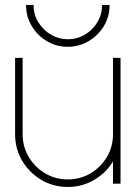

<svg xmlns="http://www.w3.org/2000/svg" viewBox="-20 -730 539 763"><path d="M40 -196.5V-500H70V-196.5Q70 -147 94.2 -106.2Q118.5 -65.5 159.2 -41.2Q200 -17 249.5 -17Q299 -17 339.8 -41.2Q380.5 -65.5 404.8 -106.2Q429 -147 429 -196.5V-500H459V0H429V-88.5Q401.5 -43 354 -15Q306.5 13 249.5 13Q191.5 13 144 -15.2Q96.5 -43.5 68.2 -91Q40 -138.5 40 -196.5ZM249.5 -544Q204 -544 166.2 -566.5Q128.5 -589 106 -626.8Q83.5 -664.5 83.5 -710H113.5Q113.5 -671.5 132.8 -640.8Q152 -610 183 -592Q214 -574 249.5 -574Q286.5 -574 317.5 -592.5Q348.5 -611 367 -641.8Q385.5 -672.5 385.5 -710H415.5Q415.5 -663 392.2 -625.5Q369 -588 331.2 -566Q293.5 -544 249.5 -544Z"/></svg>

Font: Urbanist Thin
Style: Regular
Weight: 100
Designer: Corey Hu
Foundry: Corey Hu
Version: Version 1.330; ttfautohint (v1.8.4.7-5d5b)